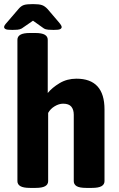

<svg xmlns="http://www.w3.org/2000/svg" viewBox="-36 -915 581 937"><path d="M110 2Q78 2 63.5 -6.5Q49 -15 49 -31V-721Q49 -737 63.5 -745.5Q78 -754 110 -754H136Q168 -754 182.5 -745.5Q197 -737 197 -721V-461Q218 -487 254.5 -509Q291 -531 337 -531Q474 -531 474 -381V-31Q474 -15 459.5 -6.5Q445 2 413 2H385Q352 2 338 -6.5Q324 -15 324 -31V-355Q324 -380 312 -394.5Q300 -409 272 -409Q252 -409 231 -396.5Q210 -384 199 -364V-31Q199 -15 184.5 -6.5Q170 2 138 2ZM24 -769Q-2 -769 -9 -773Q-16 -777 -16 -783Q-16 -786 -13.5 -791Q-11 -796 1 -809L55 -872Q67 -886 80.5 -890.5Q94 -895 125 -895Q155 -895 169 -890Q183 -885 196 -871L249 -809Q260 -796 262.5 -791Q265 -786 265 -783Q265 -777 258 -773Q251 -769 226 -769Q213 -769 199.5 -770Q186 -771 177 -777L125 -814L70 -776Q61 -771 49 -770Q37 -769 24 -769Z"/></svg>

Font: Asap Semi Condensed
Style: Bold
Weight: 700
Width: 4
Designer: Pablo Cosgaya
Foundry: Omnibus-Type
Version: Version 3.001; ttfautohint (v1.8.4.7-5d5b)